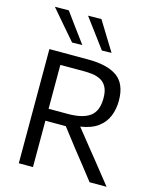

<svg xmlns="http://www.w3.org/2000/svg" viewBox="-138 -1064 947 1158"><g transform="rotate(15 335.0 -484.5)"><path d="M92.5 0V-713H333.5Q455.5 -713 516.8 -668.8Q578 -624.5 578 -520Q578 -468.5 560.2 -424.2Q542.5 -380 502 -349.8Q461.5 -319.5 393 -309.5L477 -204.5Q503.5 -171.5 533 -135Q562 -98 590.5 -63Q618.5 -27.5 640.5 0H534.5Q499 -45 466.5 -87Q433.5 -129 401.5 -169L308.5 -289.5H181V0ZM330.5 -638H181V-364H301Q394.5 -364 439.5 -397.5Q484.5 -431 484.5 -511Q484.5 -555.5 470.2 -581.2Q456 -607 432.8 -619Q409.5 -631 382.5 -634.5Q355.5 -638 330.5 -638ZM214.5 -786.5Q176 -831 137.2 -876Q98.5 -921 58.5 -968L145 -969Q177.5 -924 211 -878.5Q244.5 -833 278 -788ZM400.5 -786.5Q367.5 -831 334 -876Q300 -921 265.5 -968L349 -969Q376.5 -924 404.2 -879Q432 -834 460.5 -788Z"/></g></svg>

Font: Heraclito
Style: Regular
Weight: 400
Designer: Kostas Bartsokas (font) & Cristiano Sobral (main changes)
Foundry: Kostas Bartsokas (font) & Cristiano Sobral (main changes)
Version: Version 1.00;July 8, 2020;FontCreator 13.0.0.2655 64-bit